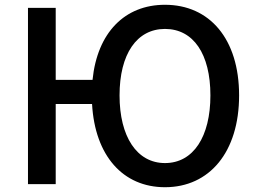

<svg xmlns="http://www.w3.org/2000/svg" viewBox="-20 -770 1076 803"><path d="M670 -88C552 -88 480 -199 480 -371C480 -544 552 -649 670 -649C789 -649 860 -544 860 -371C860 -199 789 -88 670 -88ZM670 13C856 13 980 -134 980 -371C980 -608 856 -750 670 -750C502 -750 387 -634 367 -436H213V-737H97V0H213V-335H365C377 -119 494 13 670 13Z"/></svg>

Font: Noto Sans HK Medium
Style: Regular
Weight: 500
Designer: Ryoko NISHIZUKA 西塚涼子 (kana, bopomofo & ideographs); Paul D. Hunt (Latin, Greek & Cyrillic); Sandoll Communications 산돌커뮤니
Foundry: Adobe
Version: Version 2.002;hotconv 1.0.116;makeotfexe 2.5.65601